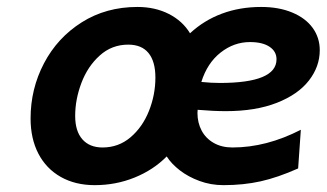

<svg xmlns="http://www.w3.org/2000/svg" viewBox="-20 -523 944 555"><path d="M626 12.2Q589.4 12.2 556.9 0.2Q524.4 -11.7 500 -30.5Q475.6 -49.3 461.9 -70.8Q423.3 -31.7 369.1 -9.8Q314.9 12.2 253.9 12.2Q197.8 12.2 155.8 -11.5Q113.8 -35.2 91.1 -78.6Q68.4 -122.1 68.4 -180.7Q68.4 -266.1 107.2 -340.1Q146 -414.1 216.3 -458.5Q286.6 -502.9 377.4 -502.9Q428.2 -502.9 468 -482.7Q507.8 -462.4 529.3 -426.8Q569.8 -464.4 621.6 -483.6Q673.3 -502.9 734.9 -502.9Q786.1 -502.9 824.7 -486.8Q863.3 -470.7 883.8 -442.4Q904.3 -414.1 904.3 -377.9Q904.3 -330.6 873 -290.3Q841.8 -250 780.3 -225.8Q718.8 -201.7 632.8 -201.7Q596.7 -201.7 551.3 -205.6Q550.8 -202.1 550.8 -196.3Q550.8 -168.5 562.7 -145.8Q574.7 -123 597.7 -109.9Q620.6 -96.7 651.9 -96.7Q750 -96.7 849.6 -147.9L841.8 -36.1Q782.7 -9.8 733.2 1.2Q683.6 12.2 626 12.2ZM197.3 -188Q197.3 -144 218 -120.4Q238.8 -96.7 276.4 -96.7Q322.8 -96.7 357.4 -126.2Q392.1 -155.8 410.6 -202.4Q429.2 -249 429.2 -298.8Q429.2 -345.2 409.4 -369.6Q389.6 -394 350.6 -394Q303.2 -394 268.3 -362.5Q233.4 -331.1 215.3 -283.2Q197.3 -235.4 197.3 -188ZM562 -286.1Q590.8 -283.2 615.2 -283.2Q779.3 -283.2 779.3 -351.6Q779.3 -374.5 759 -387.9Q738.8 -401.4 702.6 -401.4Q656.2 -401.4 617.7 -371.1Q579.1 -340.8 562 -286.1Z"/></svg>

Font: Lesson One
Style: Bold Italic
Weight: 700
Italic angle: -14°
Designer: But Ko, Victor Gaultney, Annie Olsen, Julie Remington, Don Collingsworth, Eric Hays, Becca Hirsbrunner
Version: Version 1.100